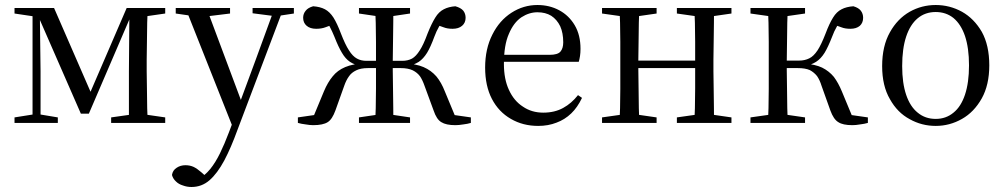

<svg xmlns="http://www.w3.org/2000/svg" viewBox="-20 -491 4015 767"><path d="M303 -37H335L500 -421H516V-459H486L332 -102L351 -103L196 -459H119V-419H136ZM495 0H571Q569 -22 568 -59Q567 -96 567 -136Q566 -175 566 -206V-253Q566 -284 567 -324Q567 -363 568 -400Q569 -437 571 -459H497L495 -206ZM38 0H211V-22L133 -35H120L38 -22ZM424 0H640V-22L543 -36H523L424 -22ZM38 -437 132 -423H143V-459H38ZM110 0H142V-206L139 -452H110ZM521 -423H543L640 -437V-459H521Z M745 256Q786 256 817 229Q848 202 876 150Q903 99 929 27L1113 -459H1077L1001 -251L920 -32L919 -27L894 39Q877 84 859 121Q841 158 820 184Q798 211 769 227L792 229L810 220L784 197Q768 183 754 176Q739 169 721 169Q701 169 686 179Q670 189 667 208Q671 223 683 234Q694 245 711 250Q727 256 745 256ZM911 20 935 -33 950 -71 805 -459H721ZM682 -437 772 -424H793L899 -437V-459H682ZM989 -438 1074 -427H1088L1154 -437V-459H989Z M1170 0Q1184 4 1201 6Q1218 9 1231 9Q1270 9 1289 -3Q1307 -14 1320 -50L1355 -148Q1363 -171 1374 -186Q1384 -201 1403 -210Q1421 -219 1450 -219H1509V-248H1444Q1422 -248 1406 -257Q1389 -266 1374 -290Q1359 -313 1342 -357Q1327 -397 1312 -421Q1297 -444 1278 -454Q1259 -464 1231 -466Q1210 -460 1201 -448Q1191 -436 1191 -420Q1191 -400 1205 -388Q1219 -376 1243 -376Q1264 -376 1280 -382Q1295 -388 1310 -393L1274 -419Q1286 -404 1297 -385Q1307 -366 1316 -344Q1332 -303 1346 -280Q1360 -256 1378 -244Q1396 -232 1424 -226L1436 -238Q1390 -236 1359 -223Q1328 -210 1309 -186Q1289 -162 1274 -126L1225 -8L1274 -37L1170 -22ZM1861 0V-22L1756 -37L1806 -8L1757 -126Q1743 -162 1723 -186Q1702 -210 1672 -223Q1642 -236 1594 -238L1607 -226Q1634 -232 1653 -244Q1671 -256 1686 -280Q1700 -303 1715 -344Q1723 -366 1734 -385Q1745 -404 1757 -419L1721 -393Q1736 -388 1752 -382Q1767 -376 1788 -376Q1812 -376 1826 -388Q1840 -400 1840 -420Q1840 -436 1831 -448Q1821 -460 1799 -466Q1772 -464 1753 -454Q1733 -444 1719 -421Q1704 -397 1688 -357Q1672 -313 1657 -290Q1642 -266 1626 -257Q1609 -248 1587 -248H1522V-219H1581Q1610 -219 1629 -210Q1647 -201 1658 -186Q1668 -171 1676 -148L1712 -50Q1724 -14 1743 -3Q1762 9 1799 9Q1813 9 1831 6Q1848 4 1861 0ZM1478 0H1552Q1551 -22 1551 -59Q1550 -96 1550 -137Q1549 -177 1549 -209V-249Q1549 -282 1550 -323Q1550 -363 1551 -400Q1551 -437 1552 -459H1478Q1480 -437 1481 -400Q1481 -363 1482 -323Q1482 -282 1482 -249V-209Q1482 -177 1482 -137Q1481 -96 1481 -59Q1480 -22 1478 0ZM1414 0H1618V-22L1524 -36H1509L1414 -22ZM1414 -437 1509 -423H1524L1618 -437V-459H1414Z M2130 12Q2170 12 2203 -1Q2236 -13 2262 -38Q2287 -62 2305 -100L2289 -111Q2263 -78 2230 -60Q2196 -41 2150 -41Q2104 -41 2069 -65Q2033 -88 2013 -132Q1993 -175 1993 -236Q1993 -311 2013 -356Q2032 -401 2063 -422Q2094 -442 2127 -442Q2159 -442 2182 -428Q2205 -413 2218 -386Q2230 -359 2230 -322Q2230 -298 2219 -285Q2208 -272 2176 -272H1947V-244H2292Q2295 -254 2297 -267Q2299 -280 2299 -296Q2299 -351 2276 -390Q2253 -429 2214 -450Q2175 -471 2127 -471Q2071 -471 2023 -440Q1975 -409 1947 -353Q1918 -296 1918 -221Q1918 -148 1945 -96Q1972 -44 2021 -16Q2069 12 2130 12Z M2454 0H2534Q2533 -22 2532 -59Q2531 -96 2531 -138Q2530 -179 2530 -213V-253Q2530 -284 2531 -324Q2531 -363 2532 -400Q2533 -437 2534 -459H2454Q2456 -437 2457 -400Q2457 -363 2458 -324Q2458 -284 2458 -253V-206Q2458 -175 2458 -136Q2457 -96 2457 -59Q2456 -22 2454 0ZM2753 0H2833Q2832 -22 2832 -59Q2831 -96 2831 -136Q2830 -175 2830 -206V-253Q2830 -284 2831 -324Q2831 -363 2832 -400Q2832 -437 2833 -459H2753Q2755 -437 2756 -400Q2756 -363 2757 -324Q2757 -284 2757 -253V-213Q2757 -179 2757 -138Q2756 -96 2756 -59Q2755 -22 2753 0ZM2385 0H2603V-22L2506 -36H2484L2385 -22ZM2385 -437 2484 -423H2506L2603 -437V-459H2385ZM2684 0H2902V-22L2805 -36H2783L2684 -22ZM2684 -437 2783 -423H2805L2902 -437V-459H2684ZM2492 -219H2792V-249H2492Z M2978 0H3196V-22L3099 -36H3077L2978 -22ZM2978 -437 3077 -423H3099L3196 -437V-459H2978ZM3047 0H3127Q3126 -22 3125 -59Q3124 -96 3124 -137Q3123 -177 3123 -209V-250Q3123 -283 3124 -323Q3124 -363 3125 -400Q3126 -437 3127 -459H3047Q3049 -437 3050 -400Q3050 -363 3051 -324Q3051 -284 3051 -253V-206Q3051 -175 3051 -136Q3050 -96 3050 -59Q3049 -22 3047 0ZM3297 -50Q3310 -14 3329 -3Q3347 9 3385 9Q3399 9 3416 6Q3433 4 3447 0V-22L3342 -37L3392 -8L3343 -126Q3329 -160 3311 -184Q3292 -207 3264 -221Q3236 -234 3194 -237V-226Q3221 -232 3240 -244Q3259 -256 3274 -280Q3288 -303 3304 -344Q3312 -366 3323 -385Q3333 -404 3346 -419L3310 -393Q3325 -388 3341 -382Q3356 -376 3377 -376Q3401 -376 3415 -388Q3428 -400 3428 -420Q3428 -436 3419 -448Q3410 -460 3389 -466Q3361 -464 3342 -454Q3322 -444 3308 -421Q3293 -397 3278 -357Q3261 -313 3246 -290Q3230 -266 3213 -258Q3195 -249 3173 -249H3084V-219H3167Q3197 -219 3215 -211Q3232 -202 3244 -187Q3255 -171 3262 -148Z M3718 12Q3774 12 3823 -16Q3871 -43 3902 -98Q3932 -152 3932 -230Q3932 -310 3902 -364Q3871 -417 3823 -444Q3774 -471 3718 -471Q3662 -471 3614 -444Q3565 -416 3535 -362Q3504 -307 3504 -227Q3504 -148 3535 -95Q3565 -41 3614 -15Q3662 12 3718 12ZM3718 -16Q3676 -16 3646 -41Q3616 -65 3600 -112Q3584 -159 3584 -227Q3584 -297 3600 -345Q3616 -393 3646 -418Q3676 -443 3718 -443Q3759 -443 3789 -419Q3819 -394 3835 -347Q3851 -299 3851 -230Q3851 -161 3835 -113Q3819 -65 3789 -41Q3759 -16 3718 -16Z"/></svg>

Font: Source Serif 4 48pt
Style: Regular
Weight: 400
Designer: Frank Grie√ühammer
Foundry: Adobe Systems Incorporated
Version: Version 4.004;hotconv 1.0.116;makeotfexe 2.5.65601